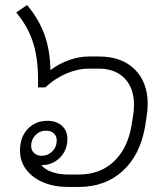

<svg xmlns="http://www.w3.org/2000/svg" viewBox="-20 -730 662 758"><path d="M563 -320Q563 -294 559 -271L553 -232Q534 -119 465 -55.5Q396 8 291 8H247Q194 8 151 -10Q108 -28 83.5 -60.5Q59 -93 59 -135Q59 -189 89.5 -221Q120 -253 167 -253Q203 -253 224.5 -233.5Q246 -214 246 -182Q246 -137 216.5 -107.5Q187 -78 143 -78Q158 -60 186.5 -50.5Q215 -41 248 -41H292Q374 -41 428.5 -91.5Q483 -142 499 -233L505 -271Q509 -292 509 -316Q509 -382 472 -420.5Q435 -459 371 -459H330Q286 -459 240.5 -439Q195 -419 159 -385H130Q133 -486 113 -554Q93 -622 44 -681L87 -710Q134 -654 156 -592Q178 -530 179 -453Q213 -479 253.5 -493Q294 -507 330 -507H371Q460 -507 511.5 -456.5Q563 -406 563 -320ZM103 -154Q103 -137 114.5 -126Q126 -115 145 -115Q169 -115 186.5 -132.5Q204 -150 204 -176Q204 -193 192.5 -203.5Q181 -214 162 -214Q137 -214 120 -196.5Q103 -179 103 -154Z"/></svg>

Font: Bai Jamjuree Light
Style: Italic
Weight: 300
Italic angle: -10°
Version: Version 1.000; ttfautohint (v1.6)